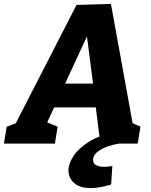

<svg xmlns="http://www.w3.org/2000/svg" viewBox="-57 -730 770 976"><path d="M236 -86 222 0H-37L-23 -86L23 -103L332 -705L507 -710L617 -104L657 -86L643 0H453L430 -184H218L183 -108ZM274 -305H416L385 -545ZM405 226Q348 226 319.5 200Q291 174 291 137Q291 102 317 62.5Q343 23 396 -10Q449 -43 530 -58L548 0Q487 10 451.5 32.5Q416 55 416 83Q416 101 431.5 109.5Q447 118 472 118Q482 118 492.5 117Q503 116 514 114L508 208Q478 217 452.5 221.5Q427 226 405 226Z"/></svg>

Font: Bitter ExtraBold
Style: Italic
Weight: 800
Italic angle: -9°
Designer: Sol Matas, and Bitter project Authors
Foundry: Sol Matas
Version: Version 2.001